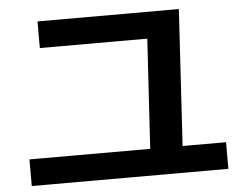

<svg xmlns="http://www.w3.org/2000/svg" viewBox="-52 -791 1104 862"><g transform="rotate(-5 500.0 -360.0)"><path d="M598 -60 633 -635 666 -607H147V-727H784L744 -59ZM57 7V-113H943V7Z"/></g></svg>

Font: M PLUS 1 Code
Style: Regular
Weight: 400
Designer: Coji Morishita
Foundry: UNDERFOREST DESIGN
Version: Version 1.005